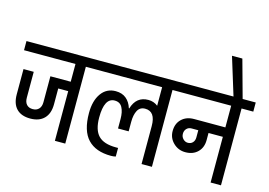

<svg xmlns="http://www.w3.org/2000/svg" viewBox="-123 -1132 1906 1359"><g transform="rotate(15 830.0 -453.0)"><path d="M529 -563H443V0H367V-364H294V-248Q294 -180 258 -143.5Q222 -107 157 -107Q91 -107 56 -143Q21 -179 21 -248V-433H96V-243Q96 -211 112 -193.5Q128 -176 157 -176Q185 -176 201.5 -193.5Q218 -211 218 -243V-433H367V-563H-10V-630H529Z M1164 -563H1078V0H1002V-278Q1002 -385 926 -385Q888 -385 871 -353Q854 -321 854 -270V-200H776V-270Q776 -321 759 -353Q742 -385 703 -385Q627 -385 627 -241Q627 -150 667 -108.5Q707 -67 796 -67H812V-4Q797 0 777 0Q665 0 607 -61.5Q549 -123 549 -253Q549 -343 587.5 -397Q626 -451 693 -451Q740 -451 770 -426Q800 -401 813 -358H816Q844 -451 932 -451Q972 -451 1002 -427V-563H509V-630H1164Z M1670 -563H1584V0H1508V-335H1403V-283Q1403 -228 1369 -194.5Q1335 -161 1279 -161Q1227 -161 1190.5 -196.5Q1154 -232 1154 -283Q1154 -338 1188.5 -371Q1223 -404 1279 -404H1508V-563H1143V-630H1670ZM1328 -335H1279Q1257 -335 1243 -320.5Q1229 -306 1229 -283Q1229 -261 1244 -245.5Q1259 -230 1279 -230Q1301 -230 1314.5 -244.5Q1328 -259 1328 -283Z M1583 -630V-563H1499V-630H1507L1422 -906H1498L1574 -630Z"/></g></svg>

Font: Pragati Narrow
Style: Regular
Weight: 400
Designer: Hector Gatti, Marcela Romero, Pablo Cosgaya and Nicolas Silva
Foundry: Omnibus-Type
Version: Version 1.010; ttfautohint (v1.3)